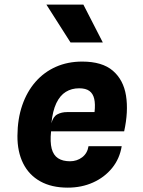

<svg xmlns="http://www.w3.org/2000/svg" viewBox="-20 -832 640 859"><path d="M283 7.5Q210.5 7.5 160 -20.8Q109.5 -49 83.5 -101.2Q57.5 -153.5 58 -224.5Q58.5 -300 79.5 -361Q100.5 -422 138.8 -465.8Q177 -509.5 230 -533Q283 -556.5 347.5 -556.5Q437.5 -556.5 485 -515.5Q532.5 -474.5 543.8 -404Q555 -333.5 535.5 -244.5H208.5Q203.5 -196.5 211.2 -167Q219 -137.5 239.8 -124Q260.5 -110.5 293 -110.5Q324 -110.5 347.5 -128.2Q371 -146 376 -178H524.5Q515.5 -122 481.5 -80.2Q447.5 -38.5 396.2 -15.5Q345 7.5 283 7.5ZM210 -280.5Q217.5 -310 236.2 -320.2Q255 -330.5 280 -330.5H403Q407 -366.5 401.5 -390Q396 -413.5 379.8 -425.2Q363.5 -437 334 -437Q300.5 -437 274.5 -421Q248.5 -405 232 -370.5Q215.5 -336 210 -280.5ZM440 -642H295.5L187.5 -811.5H353Z"/></svg>

Font: Spline Sans Mono
Style: Italic
Weight: 400
Italic angle: -4°
Monospace: yes
Designer: Eben Sorkin, Mirko Velimirovic
Foundry: Sorkin Type
Version: Version 1.004